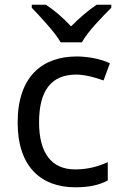

<svg xmlns="http://www.w3.org/2000/svg" viewBox="-20 -786 520 816"><path d="M238 -606H328C352 -651 415 -715 453 -753V-766H391C356 -743 318 -710 282 -674C249 -710 210 -743 175 -766H115V-753C151 -715 212 -651 238 -606ZM300 10C361 10 402 0 438 -19V-97C401 -80 357 -66 299 -66C198 -66 146 -137 146 -266C146 -400 197 -469 304 -469C341 -469 388 -456 420 -444L447 -517C415 -533 360 -546 306 -546C162 -546 55 -463 55 -265C55 -75 157 10 300 10Z"/></svg>

Font: Noto Sans Caucasian Albanian
Style: Regular
Weight: 400
Designer: Monotype Design Team
Foundry: Monotype Imaging Inc.
Version: Version 2.005